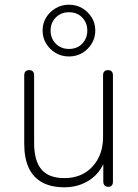

<svg xmlns="http://www.w3.org/2000/svg" viewBox="-20 -788 585 816"><path d="M254 8Q197 8 159 -13Q121 -34 102 -75Q83 -116 83 -177V-468Q83 -479 88.5 -484.5Q94 -490 104 -490Q114 -490 119.5 -484.5Q125 -479 125 -468V-181Q125 -105 156 -68Q187 -31 254 -31Q327 -31 372.5 -79.5Q418 -128 418 -207V-468Q418 -479 423.5 -484.5Q429 -490 439 -490Q449 -490 454.5 -484.5Q460 -479 460 -468V-16Q460 6 440 6Q430 6 424.5 0Q419 -6 419 -16V-121H431Q412 -58 364 -25Q316 8 254 8ZM273 -548Q242 -548 216.5 -563Q191 -578 176 -603Q161 -628 161 -658Q161 -689 176 -713.5Q191 -738 216.5 -753Q242 -768 273 -768Q305 -768 330 -753Q355 -738 370 -713.5Q385 -689 385 -658Q385 -628 370 -603Q355 -578 330 -563Q305 -548 273 -548ZM273 -580Q308 -580 329.5 -602.5Q351 -625 351 -658Q351 -691 329.5 -713.5Q308 -736 273 -736Q239 -736 217 -713.5Q195 -691 195 -658Q195 -625 217 -602.5Q239 -580 273 -580Z"/></svg>

Font: Nunito ExtraLight
Style: Regular
Weight: 200
Designer: Vernon Adams
Foundry: Vernon Adams
Version: Version 3.602